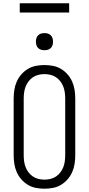

<svg xmlns="http://www.w3.org/2000/svg" viewBox="-20 -1138 540 1166"><path d="M250 8Q224 8 198 3Q172 -2 149.5 -15.5Q127 -29 109.5 -49Q92 -69 81.5 -93Q71 -117 67 -143Q63 -169 63 -195V-540Q63 -566 67 -592Q71 -618 81.5 -642Q92 -666 109.5 -686Q127 -706 149.5 -719.5Q172 -733 198 -738Q224 -743 250 -743Q276 -743 302 -738Q328 -733 350.5 -719.5Q373 -706 390.5 -686Q408 -666 418.5 -642Q429 -618 433 -592Q437 -566 437 -540V-195Q437 -169 433 -143Q429 -117 418.5 -93Q408 -69 390.5 -49Q373 -29 350.5 -15.5Q328 -2 302 3Q276 8 250 8ZM250 -47Q268 -47 286.5 -51.5Q305 -56 320 -66Q335 -76 346.5 -91Q358 -106 364.5 -123Q371 -140 373.5 -158.5Q376 -177 376 -195V-540Q376 -558 373.5 -576.5Q371 -595 364.5 -612Q358 -629 346.5 -644Q335 -659 320 -669Q305 -679 286.5 -683.5Q268 -688 250 -688Q232 -688 213.5 -683.5Q195 -679 180 -669Q165 -659 153.5 -644Q142 -629 135.5 -612Q129 -595 126.5 -576.5Q124 -558 124 -540V-195Q124 -177 126.5 -158.5Q129 -140 135.5 -123Q142 -106 153.5 -91Q165 -76 180 -66Q195 -56 213.5 -51.5Q232 -47 250 -47ZM250 -833Q239 -833 229 -836Q219 -839 211.5 -846.5Q204 -854 201 -864Q198 -874 198 -885Q198 -896 201 -906Q204 -916 211.5 -923.5Q219 -931 229 -934Q239 -937 250 -937Q261 -937 271 -934Q281 -931 288.5 -923.5Q296 -916 299 -906Q302 -896 302 -885Q302 -874 299 -864Q296 -854 288.5 -846.5Q281 -839 271 -836Q261 -833 250 -833ZM100 -1062V-1118H400V-1062Z"/></svg>

Font: Iosevka Curly Slab Light
Style: Regular
Weight: 300
Monospace: yes
Designer: Belleve Invis
Foundry: Belleve Invis
Version: Version 22.1.2; ttfautohint (v1.8.4)